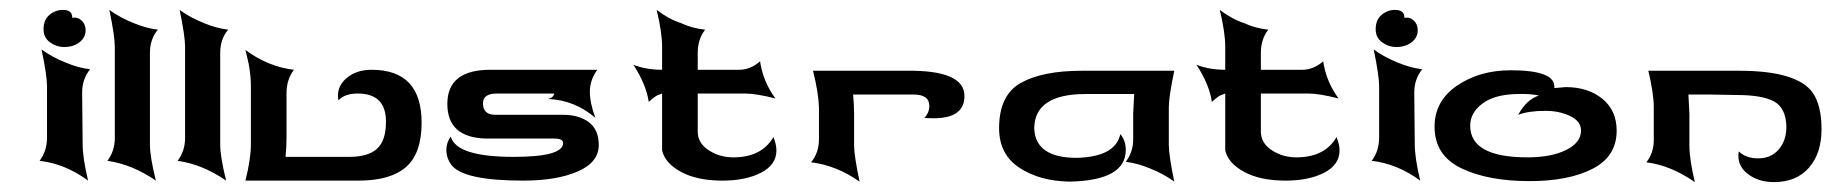

<svg xmlns="http://www.w3.org/2000/svg" viewBox="-20 -365 3701 388"><path d="M75 -87V-191Q75 -212 64 -265Q86 -249 114 -238Q138 -228 162 -225Q146 -205 146 -178L147 -74Q147 -46 158 0Q112 -34 60 -40Q75 -60 75 -87ZM126 -329V-330Q126 -345 107 -345Q92 -345 80 -335Q68 -325 68 -306Q68 -289 81 -279.5Q94 -270 110 -270Q128 -270 140.5 -279.5Q153 -289 153 -304Q153 -316 145 -323.5Q137 -331 126 -329Z M212 -86V-271Q212 -292 201 -345Q223 -329 251 -318Q275 -308 299 -305Q283 -286 283 -258V-73Q283 -48 295 0Q247 -33 197 -40Q212 -60 212 -86Z M354 -86V-271Q354 -292 343 -345Q365 -329 393 -318Q417 -308 441 -305Q425 -286 425 -258V-73Q425 -48 437 0Q389 -33 339 -40Q354 -60 354 -86Z M487 -190V-73Q487 -44 476 0H705Q769 0 800.5 -27.5Q832 -55 832 -117Q832 -224 731 -224Q699 -224 679 -206Q659 -188 664 -162Q676 -176 703 -176Q760 -176 760 -119Q760 -81 742 -64.5Q724 -48 686 -48H598H557Q559 -68 559 -86V-177Q559 -204 574 -224Q522 -230 476 -264Q483 -236 484 -227Q487 -209 487 -190Z M1024 -176H1100Q1098 -167 1087 -165Q1141 -163 1183 -127Q1172 -157 1172 -180Q1172 -203 1187 -224H971Q884 -224 884 -155Q884 -87 962 -85H1096H1100Q1118 -85 1118 -76Q1118 -48 1018 -48Q902 -48 891 -89Q882 -77 882 -62Q882 -46 892 -32Q916 0 1037 0Q1105 0 1147.5 -18.5Q1190 -37 1190 -72Q1190 -103 1170 -118Q1150 -133 1118 -133H981Q956 -133 956 -156Q956 -176 984 -176Z M1318 -271V-224Q1286 -224 1260 -234Q1286 -194 1291 -159Q1304 -171 1310 -173Q1318 -176 1318 -176V-61Q1324 -35 1356.5 -17.5Q1389 0 1440 0Q1487 0 1518 -16Q1549 -32 1549 -61Q1549 -73 1543 -88Q1519 -47 1462 -47Q1434 -47 1412 -61.5Q1390 -76 1390 -99V-176H1486Q1508 -176 1547 -166Q1522 -200 1516 -241Q1496 -224 1474 -224H1390V-258Q1390 -286 1405 -305Q1378 -308 1357 -318Q1332 -326 1307 -345Q1318 -299 1318 -271Z M1635 -135V-148Q1634 -178 1623 -222H1794H1810Q1929 -224 1929 -171Q1929 -126 1867 -126Q1853 -126 1848 -127Q1858 -137 1858 -151Q1858 -174 1826 -174H1794H1745H1704Q1706 -152 1706 -135V-71Q1706 -51 1717 2Q1670 -31 1619 -37Q1635 -56 1635 -84Z M2342 -149V-72Q2342 -51 2353 2Q2331 -14 2303 -25Q2279 -35 2255 -38Q2270 -58 2270 -83V-136L2272 -175H2174Q2071 -175 2070 -106Q2072 -46 2156 -46Q2234 -48 2244 -94Q2255 -81 2255 -62Q2255 0 2141 2Q2081 1 2040 -26Q1999 -53 1999 -106Q1999 -173 2043 -197.5Q2087 -222 2166 -222H2353Q2342 -169 2342 -149Z M2456 -271V-224Q2424 -224 2398 -234Q2424 -194 2429 -159Q2442 -171 2448 -173Q2456 -176 2456 -176V-61Q2462 -35 2494.5 -17.5Q2527 0 2578 0Q2625 0 2656 -16Q2687 -32 2687 -61Q2687 -73 2681 -88Q2657 -47 2600 -47Q2572 -47 2550 -61.5Q2528 -76 2528 -99V-176H2624Q2646 -176 2685 -166Q2660 -200 2654 -241Q2634 -224 2612 -224H2528V-258Q2528 -286 2543 -305Q2516 -308 2495 -318Q2470 -326 2445 -345Q2456 -299 2456 -271Z M2767 -87V-191Q2767 -212 2756 -265Q2778 -249 2806 -238Q2830 -228 2854 -225Q2838 -205 2838 -178L2839 -74Q2839 -46 2850 0Q2804 -34 2752 -40Q2767 -60 2767 -87ZM2818 -329V-330Q2818 -345 2799 -345Q2784 -345 2772 -335Q2760 -325 2760 -306Q2760 -289 2773 -279.5Q2786 -270 2802 -270Q2820 -270 2832.5 -279.5Q2845 -289 2845 -304Q2845 -316 2837 -323.5Q2829 -331 2818 -329Z M2879 -109Q2879 -161 2924.5 -192Q2970 -223 3033 -223Q3079 -223 3101 -214Q3123 -205 3121 -187Q3143 -189 3144 -189Q3189 -189 3218 -165.5Q3247 -142 3247 -101Q3247 -49 3198.5 -24Q3150 1 3071 1Q2987 1 2933 -25Q2879 -51 2879 -109ZM3048 -133Q3065 -164 3090 -172Q3071 -176 3045 -175Q3000 -174 2975.5 -155.5Q2951 -137 2951 -111Q2951 -47 3067 -47Q3115 -47 3145 -62Q3175 -77 3175 -101Q3175 -120 3153 -130.5Q3131 -141 3103 -141Q3069 -141 3048 -133Z M3322 -148V-82Q3322 -56 3307 -37Q3356 -31 3405 3Q3394 -43 3394 -71V-84V-135L3392 -174H3433L3490 -173Q3541 -173 3565 -160Q3589 -147 3590 -109Q3590 -81 3574.5 -63Q3559 -45 3533 -45Q3508 -45 3494 -59Q3493 -57 3493 -50Q3493 -27 3514 -12Q3535 3 3565 3Q3610 3 3635.5 -26Q3661 -55 3661 -104Q3661 -152 3643 -178Q3611 -222 3495 -222H3311Q3322 -176 3322 -148Z"/></svg>

Font: RIT Indira
Style: Bold
Weight: 700
Designer: Sudheer S
Version: 0.9